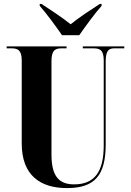

<svg xmlns="http://www.w3.org/2000/svg" viewBox="-20 -951 668 981"><path d="M297 -771H385C416 -816 465 -883 499 -921V-931H490C450 -905 385 -863 341 -827C296 -863 232 -905 192 -931H183V-921C217 -883 266 -816 297 -771ZM322 10C464 10 520 -55 520 -213V-638C520 -697 540 -704 564 -704H615V-714H403V-704H457C489 -704 510 -697 510 -642V-208C510 -71 461 -9 359 -9C285 -9 243 -46 243 -161V-638C243 -697 264 -704 296 -704H320V-714H14V-704H38C69 -704 91 -697 91 -642V-218C91 -54 187 10 322 10Z"/></svg>

Font: Noto Serif Display Condensed Extra
Style: Regular
Weight: 800
Width: 3
Designer: Monotype Design Team
Foundry: Monotype Imaging Inc.
Version: Version 1.900